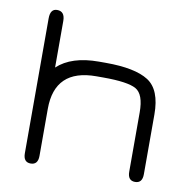

<svg xmlns="http://www.w3.org/2000/svg" viewBox="-73 -701 780 782"><g transform="rotate(10 316.5 -310.5)"><path d="M305.7 -389.6Q133.8 -389.6 133.8 -224.6V-30.3Q133.8 6.8 103.5 6.8Q73.2 6.8 73.2 -30.3V-587.9Q73.2 -627.9 101.6 -627.9Q133.8 -627.9 133.8 -587.9V-395.5Q192.4 -450.2 305.7 -450.2H334Q455.1 -450.2 510.3 -415Q565.4 -379.9 565.4 -277.3V-30.3Q565.4 6.8 535.2 6.8Q504.9 6.8 504.9 -30.3V-275.4Q504.9 -350.6 470.2 -370.1Q435.5 -389.6 334 -389.6Z"/></g></svg>

Font: Jura
Style: Medium
Weight: 500
Version: Version 2.6.1